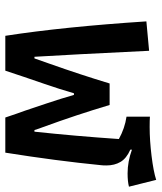

<svg xmlns="http://www.w3.org/2000/svg" viewBox="36 -630 594 705"><g transform="rotate(90 332.5 -277.0)"><path d="M58 -518 166 -528Q180 -238 188 -107H194L214 -164Q253 -274 286 -383H365Q401 -262 446 -139Q449 -132 451.5 -124Q454 -116 457 -107H463Q479 -256 490 -417Q450 -439 408 -445V-531Q420 -530 446 -530Q495 -530 552 -537Q609 -544 640 -554L665 -454Q646 -449 616 -449Q573 -449 529 -465V-459Q561 -445 574 -423Q587 -401 587 -371Q587 -358 586 -351Q570 -188 540 0H411Q395 -48 386 -72Q378 -96 359.5 -151Q341 -206 328 -252H322Q307 -200 287.5 -143.5Q268 -87 262 -69L239 0H111Q78 -213 58 -518Z"/></g></svg>

Font: Athiti SemiBold
Style: Regular
Weight: 600
Designer: CadsonDemak Team
Foundry: CadsonDemak
Version: Version 1.033